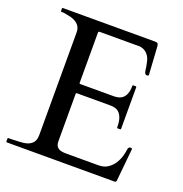

<svg xmlns="http://www.w3.org/2000/svg" viewBox="-125 -798 866 909"><g transform="rotate(20 308.5 -344.0)"><path d="M3.4 -17.6Q3.4 -18.1 3.9 -19.8Q4.4 -21.5 7.3 -21.5H18.1Q38.6 -22.9 60.1 -23.2Q81.5 -23.4 99.1 -28.6Q116.7 -33.7 127.9 -46.6Q139.2 -59.6 139.2 -86.9V-601.6Q139.2 -620.6 131.3 -632.6Q123.5 -644.5 110.8 -651.9Q98.1 -659.2 82 -662.8Q65.9 -666.5 49.3 -668.9H39.1Q36.6 -668.9 35.9 -670.4Q35.2 -671.9 35.2 -672.9V-684.6Q35.2 -685.5 35.9 -687Q36.6 -688.5 39.1 -688.5H503.4Q512.2 -688.5 516.1 -685.3Q520 -682.1 521 -671.4L529.8 -529.8Q529.8 -527.3 527.3 -526.1Q524.9 -524.9 521.5 -524.9Q517.6 -524.9 515.6 -525.9Q513.7 -526.9 512.2 -528.8Q508.8 -533.7 507.3 -543.2Q505.9 -552.7 504.2 -564.5Q502.4 -576.2 499.3 -588.9Q496.1 -601.6 489.7 -612.3Q483.4 -623 472.4 -631.1Q461.4 -639.2 444.3 -642.1H240.7Q234.4 -642.1 234.4 -635.7V-383.3Q234.4 -378.4 239.3 -378.4H408.2Q420.4 -378.4 432.4 -381.6Q444.3 -384.8 453.4 -393.1Q462.4 -401.4 468 -416.3Q473.6 -431.2 473.6 -454.6Q473.6 -458.5 477.5 -458.5H489.3Q493.2 -458.5 493.2 -454.6V-245.6Q493.2 -243.2 491.7 -242.4Q490.2 -241.7 489.3 -241.7H477.5Q475.1 -241.7 474.4 -243.2Q473.6 -244.6 473.6 -245.6Q473.6 -272.9 468 -289.8Q462.4 -306.6 453.1 -316.2Q443.8 -325.7 431.9 -328.9Q419.9 -332 406.7 -332H239.3Q234.4 -332 234.4 -327.1V-89.4Q234.4 -75.2 238.8 -66.7Q243.2 -58.1 250.7 -53.7Q258.3 -49.3 268.1 -47.9Q277.8 -46.4 288.6 -46.4H451.2Q479.5 -46.4 498.5 -59.3Q517.6 -72.3 529.3 -90.8Q541 -109.4 546.6 -129.4Q552.2 -149.4 553.7 -163.6Q555.2 -177.2 568.4 -177.2Q570.8 -177.2 572.5 -175.3Q574.2 -173.3 574.2 -170.9L558.1 -6.8Q557.1 -4.4 555.4 -2.2Q553.7 0 551.3 0H7.3Q4.4 0 3.9 -1.7Q3.4 -3.4 3.4 -3.9Z"/></g></svg>

Font: Kurinto Book Core
Style: Regular
Weight: 400
Designer: Kurinto was developed by Clint Goss from a range of fonts that are compatible with the SIL Open Font License Version 1.1
Foundry: Clinton F. Goss
Version: Version 2.196; July 25, 2020